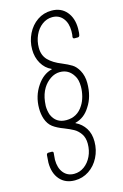

<svg xmlns="http://www.w3.org/2000/svg" viewBox="-136 -767 661 1033"><g transform="rotate(-15 194.0 -250.5)"><path d="M34 78Q34 70 36 50L37 36Q39 26 48 26H67Q71 26 73.5 29Q76 32 75 36L74 47Q72 65 72 72Q72 118 94 145Q116 172 153 172Q184 172 209.5 153.5Q235 135 250 103.5Q265 72 265 34Q265 0 249.5 -22Q234 -44 214 -55Q194 -66 164 -78Q126 -92 103.5 -109Q81 -126 70 -158Q61 -185 61 -217Q61 -286 98 -340Q131 -389 179 -402Q182 -402 182 -403Q182 -404 181 -405Q147 -420 127 -454.5Q107 -489 107 -533Q107 -579 127 -619.5Q147 -660 182 -684Q217 -708 261 -708Q314 -708 344.5 -672Q375 -636 375 -578Q375 -562 374 -554L372 -542Q370 -532 361 -532H343Q334 -532 334 -542L336 -553Q337 -560 337 -574Q337 -619 315 -646Q293 -673 256 -673Q225 -673 199 -653.5Q173 -634 158.5 -601.5Q144 -569 144 -532Q144 -490 169.5 -463.5Q195 -437 243 -418Q274 -405 294.5 -392.5Q315 -380 330 -353Q347 -322 347 -282Q347 -206 312 -154Q282 -105 232 -92Q230 -92 229.5 -91Q229 -90 231 -89Q264 -73 283.5 -42.5Q303 -12 303 32Q303 79 282.5 119.5Q262 160 226.5 183.5Q191 207 148 207Q95 207 64.5 172Q34 137 34 78ZM282 -172Q295 -192 302 -219Q309 -246 309 -272Q309 -312 294 -334Q268 -377 219 -377Q191 -377 166 -360Q141 -343 125 -317Q106 -286 101 -244Q99 -228 99 -220Q99 -195 107 -171Q129 -118 187 -118Q249 -118 282 -172Z"/></g></svg>

Font: Barlow Semi Condensed ExLight
Style: Italic
Weight: 275
Width: 4
Italic angle: -7°
Designer: Jeremy Tribby
Foundry: Tribby Type
Version: Version 1.408